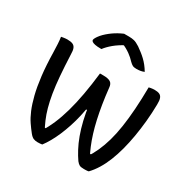

<svg xmlns="http://www.w3.org/2000/svg" viewBox="-204 -1128 1308 1326"><g transform="rotate(30 450.0 -465.0)"><path d="M44 -703Q53 -705 60.5 -706Q68 -707 75.5 -708Q83 -709 91 -709Q120 -709 135.5 -702Q151 -695 157.5 -678Q164 -661 164 -632Q168 -537 174 -463.5Q180 -390 189.5 -333Q199 -276 211.5 -231Q224 -186 240 -149Q256 -112 275 -77L238 -103H287L253 -78Q280 -120 303 -173.5Q326 -227 345 -294Q364 -361 378.5 -441.5Q393 -522 404 -618H432Q469 -618 487.5 -606.5Q506 -595 508 -564Q515 -498 524.5 -439.5Q534 -381 545.5 -329.5Q557 -278 571 -233Q585 -188 601 -149.5Q617 -111 635 -77L586 -103H648L613 -77Q639 -116 659.5 -161.5Q680 -207 695.5 -261.5Q711 -316 721 -382.5Q731 -449 736.5 -528Q742 -607 743 -703Q750 -705 757 -706Q764 -707 771 -708Q778 -709 786 -709Q812 -709 826.5 -702.5Q841 -696 847.5 -679Q854 -662 853 -629Q852 -560 845.5 -493.5Q839 -427 828.5 -366Q818 -305 803.5 -250.5Q789 -196 770 -148.5Q751 -101 727 -62Q703 -23 675 6Q672 7 668.5 7.5Q665 8 659 8.5Q653 9 647 9Q641 9 635 9Q613 9 602 3.5Q591 -2 578 -18Q557 -48 536.5 -86.5Q516 -125 498.5 -172.5Q481 -220 467.5 -276.5Q454 -333 446 -398L475 -355H422L452 -398Q445 -347 434 -299Q423 -251 408.5 -207Q394 -163 377 -123.5Q360 -84 341.5 -51.5Q323 -19 304 6Q300 7 294.5 7.5Q289 8 282.5 8.5Q276 9 266 9Q249 9 234.5 3Q220 -3 204 -23Q183 -49 161.5 -80.5Q140 -112 121.5 -156Q103 -200 88 -260Q73 -320 63.5 -400Q54 -480 52 -584Q51 -618 49.5 -648Q48 -678 44 -703ZM411 -939Q418 -939 424.5 -939Q431 -939 437.5 -939Q444 -939 450 -939Q473 -939 491.5 -934.5Q510 -930 538 -912Q555 -900 572.5 -886.5Q590 -873 606.5 -857.5Q623 -842 638 -823Q653 -804 666 -782Q652 -776 637.5 -773.5Q623 -771 604 -771Q585 -771 574 -777Q563 -783 551 -795Q529 -819 502 -838.5Q475 -858 426 -881L483 -868Q466 -868 449 -868Q432 -868 415 -868L472 -882Q416 -853 381.5 -824Q347 -795 328 -769H322Q294 -769 277 -772.5Q260 -776 252.5 -781.5Q245 -787 245 -794Q245 -800 251.5 -812Q258 -824 272 -841Q285 -856 301 -870Q317 -884 334.5 -896.5Q352 -909 371 -919.5Q390 -930 411 -939Z"/></g></svg>

Font: Recursive Casual Medium
Style: Regular
Weight: 500
Version: Version 1.047